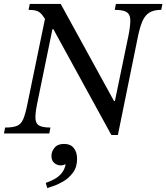

<svg xmlns="http://www.w3.org/2000/svg" viewBox="-41 -677 844 974"><path d="M557 8H524L222 -543L199 -561Q184 -588 172 -602.5Q160 -617 144.5 -622Q129 -627 104 -627L110 -657H267L537 -165H542L611 -498Q621 -549 620 -577Q619 -605 601 -616Q583 -627 541 -627L547 -657H783L777 -627Q740 -627 717.5 -613.5Q695 -600 682 -570.5Q669 -541 659 -493ZM209 0H-21L-15 -30Q24 -30 45 -38.5Q66 -47 77 -73Q88 -99 98 -149L191 -600L261 -529H225L147 -149Q137 -99 139 -73.5Q141 -48 159.5 -39Q178 -30 215 -30ZM199 277 191 251Q211 244 232.5 233Q254 222 270.5 203Q287 184 292 156Q280 162 267 162Q249 162 234.5 150Q220 138 220 114Q220 91 236 72Q252 53 284 53Q316 53 333 73.5Q350 94 350 129Q350 171 329 199Q308 227 279.5 243.5Q251 260 227.5 267.5Q204 275 199 277Z"/></svg>

Font: STIX Two Text
Style: Italic
Weight: 400
Italic angle: -12°
Designer: Ross Mills, John Hudson & Paul Hanslow, Tiro Typeworks Ltd; with prior portions MicroPress Inc. and Coen Hoffman, Elsevi
Foundry: Tiro Typeworks Ltd
Version: Version 2.13 b171